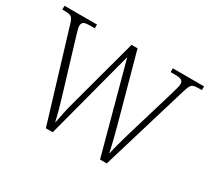

<svg xmlns="http://www.w3.org/2000/svg" viewBox="-137 -951 1304 1188"><g transform="rotate(30 515.0 -357.0)"><path d="M103 -637Q93 -670 80.5 -678.5Q68 -687 36 -687H17V-714H249V-687H214Q179 -687 168.5 -678.5Q158 -670 158 -652Q158 -643 161.5 -629Q165 -615 172 -592L286 -215Q300 -169 309 -135Q318 -101 328 -59Q336 -100 344 -138Q352 -176 364 -219L497 -712H540L672 -230Q685 -181 695.5 -139Q706 -97 714 -60Q721 -94 732.5 -136.5Q744 -179 757 -224L866 -587Q872 -610 876.5 -626Q881 -642 881 -652Q881 -670 869.5 -678.5Q858 -687 822 -687H791V-714H1014V-687H989Q968 -687 955.5 -683Q943 -679 935.5 -666.5Q928 -654 920 -628L731 0H683L512 -633L345 0H296Z"/></g></svg>

Font: Noto Serif Tibetan ExtraLight
Style: Regular
Weight: 200
Designer: Monotype Design Team
Foundry: Monotype Imaging Inc.
Version: Version 2.103; ttfautohint (v1.8.4.7-5d5b)